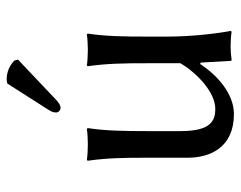

<svg xmlns="http://www.w3.org/2000/svg" viewBox="-93 -620 723 577"><g transform="rotate(-90 268.5 -331.5)"><path d="M365 -92 369 -89 374 0C374 2 375 3 378 3C391 1 403 0 418 0C430 0 449 1 462 3L464 0C456 -43 447 -117 447 -192V-249C447 -324 448 -376 456 -429L454 -432C442 -430 419 -429 407 -429C395 -429 372 -430 360 -432L358 -429C366 -372 367 -325 367 -249V-151C337 -100 279 -46 230 -46C196 -46 163 -57 163 -150V-249C163 -324 164 -376 172 -429L170 -432C158 -430 135 -429 123 -429C111 -429 88 -430 76 -432L74 -429C82 -372 83 -325 83 -249V-129C83 -60 115 10 214 10C276 10 332 -41 365 -92ZM306 -671 230 -552C222 -539 219 -535 219 -524C219 -517 226 -511 233 -511C240 -511 248 -515 263 -530L378 -639L375 -650C352 -672 326 -673 320 -673C315 -673 309 -672 306 -671Z"/></g></svg>

Font: Libertinus Sans
Style: Regular
Weight: 400
Designer: Philipp H. Poll, Khaled Hosny
Foundry: Caleb Maclennan
Version: Version 7.050;RELEASE